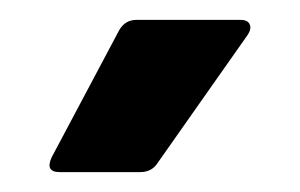

<svg xmlns="http://www.w3.org/2000/svg" viewBox="-20 -730 302 193"><path d="M40 -557Q25 -557 32 -572L100 -700Q106 -710 117 -710H222Q229 -710 231 -705.5Q233 -701 229 -695L139 -567Q133 -557 121 -557Z"/></svg>

Font: Sofia Sans Condensed Black
Style: Regular
Weight: 900
Designer: Botio Nikoltchev, Ani Petrova
Foundry: lettersoup
Version: Version 4.101